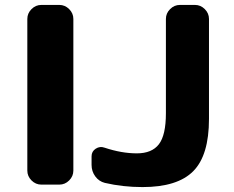

<svg xmlns="http://www.w3.org/2000/svg" viewBox="-20 -750 950 780"><path d="M406 -7Q382 -13 367 -33.5Q352 -54 352 -80V-115Q352 -135 369 -146Q386 -157 405 -150Q474 -127 536 -127Q597 -127 625.5 -164Q654 -201 654 -290V-673Q654 -696 671 -713Q688 -730 711 -730H772Q795 -730 812 -713Q829 -696 829 -673V-267Q829 -119 765 -54.5Q701 10 559 10Q479 10 406 -7ZM148 0Q125 0 108 -17Q91 -34 91 -57V-673Q91 -696 108 -713Q125 -730 148 -730H221Q244 -730 261 -713Q278 -696 278 -673V-57Q278 -34 261 -17Q244 0 221 0Z"/></svg>

Font: Rounded Mplus 1c ExtraBold
Style: Regular
Weight: 800
Version: Version 1.059.20150529